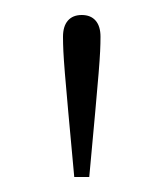

<svg xmlns="http://www.w3.org/2000/svg" viewBox="-20 -758 218 256"><path d="M79 -522Q74 -576 71 -609Q68 -642 66.5 -660.5Q65 -679 64.5 -689.5Q64 -700 64 -709Q64 -723 70.5 -730.5Q77 -738 89 -738Q101 -738 107.5 -730.5Q114 -723 114 -709Q114 -700 113.5 -689.5Q113 -679 111.5 -660.5Q110 -642 107 -609Q104 -576 99 -522Z"/></svg>

Font: Savate ExtraLight
Style: Regular
Weight: 200
Designer: Max Esnée
Foundry: Plomb Type
Version: Version 2.000